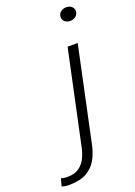

<svg xmlns="http://www.w3.org/2000/svg" viewBox="-330 -817 780 1107"><g transform="rotate(-20 60.5 -263.5)"><path d="M222.5 -665Q204 -665 190.8 -675.8Q177.5 -686.5 177.5 -704Q177.5 -724 192.5 -735.8Q207.5 -747.5 227 -747.5Q245.5 -747.5 258.8 -737Q272 -726.5 272 -709Q272 -688.5 257 -676.8Q242 -665 222.5 -665ZM-108.5 221.5Q-124 221.5 -134.8 219.2Q-145.5 217 -151 214.5L-138.5 168.5Q-132 171 -123 172.8Q-114 174.5 -99 174.5Q-54 174.5 -27 154.2Q0 134 14 104.2Q28 74.5 34 45.5L157 -531H219L95.5 50Q86.5 93.5 65.8 132.8Q45 172 4 196.8Q-37 221.5 -108.5 221.5Z"/></g></svg>

Font: Epilogue Light
Style: Italic
Weight: 300
Italic angle: -12°
Designer: Tyler Finck
Foundry: Etcetera Type Co
Version: Version 2.111; ttfautohint (v1.8.3)